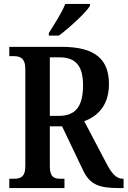

<svg xmlns="http://www.w3.org/2000/svg" viewBox="-20 -951 645 971"><path d="M227 -784V-771H278C332 -811 413 -886 435 -921V-931H310C293 -886 254 -828 227 -784ZM27 0H306V-47H287C255 -47 232 -54 232 -110V-312H294L400 -90C435 -16 483 0 581 0H605V-47H601C568 -47 544 -74 516 -129L406 -338C471 -362 531 -415 531 -526C531 -651 461 -714 293 -714H27V-667H50C79 -667 108 -659 108 -603V-110C108 -54 81 -47 50 -47H27ZM278 -365H232V-661H281C364 -661 400 -617 400 -519C400 -417 365 -365 278 -365Z"/></svg>

Font: Noto Serif Armenian Condensed SemiBold
Style: Regular
Weight: 600
Width: 3
Designer: Monotype Design Team
Foundry: Monotype Imaging Inc.
Version: Version 2.008